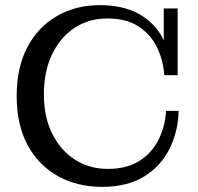

<svg xmlns="http://www.w3.org/2000/svg" viewBox="-20 -715 772 748"><path d="M378 13Q281 13 205.5 -29Q130 -71 87.5 -150Q45 -229 45 -341Q45 -453 87 -532Q129 -611 202.5 -653Q276 -695 369 -695Q459 -695 520.5 -661Q582 -627 614 -566Q646 -505 647 -422H620Q616 -480 592 -530Q568 -580 520.5 -611.5Q473 -643 398 -643Q326 -643 270.5 -606.5Q215 -570 183 -503.5Q151 -437 151 -347Q151 -259 183.5 -194Q216 -129 272 -93Q328 -57 400 -57Q473 -57 522 -87.5Q571 -118 597 -169.5Q623 -221 627 -283H676Q674 -203 640.5 -135.5Q607 -68 541.5 -27.5Q476 13 378 13ZM647 -422 618 -488V-682H672V-422Z"/></svg>

Font: Montagu Slab
Style: Bold
Weight: 700
Designer: Florian Karsten
Foundry: Florian Karsten
Version: Version 1.000